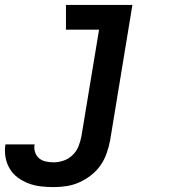

<svg xmlns="http://www.w3.org/2000/svg" viewBox="-86 -550 706 783"><path d="M133 213Q106 213 80 210Q54 207 30.5 198Q7 189 -13 174.5Q-33 160 -46 138.5Q-59 117 -63.5 91.5Q-68 66 -64 40Q-64 40 -64 39.5Q-64 39 -64 39H55Q55 39 55 39Q55 39 55 39Q52 55 57 70.5Q62 86 73.5 95.5Q85 105 100.5 108.5Q116 112 133 112Q153 112 173.5 105Q194 98 210 82.5Q226 67 234 47Q242 27 246 6L318 -429H183V-530H454L363 23Q358 49 349 75Q340 101 324 124Q308 147 285.5 164.5Q263 182 237.5 193.5Q212 205 185.5 209Q159 213 133 213Z"/></svg>

Font: Iosevka Slab Extended
Style: Bold Italic
Weight: 700
Width: 7
Italic angle: -9°
Monospace: yes
Designer: Belleve Invis
Foundry: Belleve Invis
Version: Version 11.1.0; ttfautohint (v1.8.3)